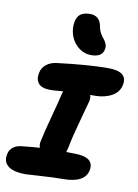

<svg xmlns="http://www.w3.org/2000/svg" viewBox="-114 -1073 839 1165"><g transform="rotate(10 306.0 -490.0)"><path d="M393.1 -757.8Q353.5 -757.8 321.3 -780.8Q289.1 -803.7 272.2 -839.8Q255.4 -876 256.8 -916Q258.8 -960.9 280 -981.9Q301.3 -1002.9 344.2 -1002.9Q406.2 -1002.9 417 -936Q420.9 -914.6 431.6 -896Q442.4 -877.4 452.1 -866.7Q461.9 -856 468 -840.1Q474.1 -824.2 470.2 -806.2Q460.9 -757.8 393.1 -757.8ZM129.9 22.9Q51.3 22.9 18.8 -3.9Q-13.7 -30.8 -3.9 -76.2Q0.5 -102.5 20.5 -119.6Q40.5 -136.7 73.2 -140.1Q156.2 -148.9 185.1 -149.9Q179.2 -166.5 182.1 -185.1Q194.3 -246.1 222.9 -351.1Q251.5 -456.1 258.8 -492.2Q259.8 -494.6 261.5 -501.7Q263.2 -508.8 264.2 -512.2Q207.5 -506.8 189 -506.8Q133.3 -506.8 113 -531.7Q92.8 -556.6 101.1 -596.2Q107.4 -629.4 133.5 -649.9Q159.7 -670.4 199.2 -674.8Q389.6 -698.2 509.8 -698.2Q572.3 -698.2 598.1 -676.5Q624 -654.8 615.2 -612.8Q606 -567.4 562.3 -543.2Q518.6 -519 457 -519H430.2Q436 -501.5 432.1 -482.9Q428.7 -467.8 399.2 -362.5Q369.6 -257.3 354 -176.8Q350.1 -160.2 347.2 -152.8Q362.3 -151.9 397 -151.9Q522.5 -151.9 506.8 -68.8Q490.7 12.2 355 12.2Q295.9 12.2 218 17.6Q140.1 22.9 129.9 22.9Z"/></g></svg>

Font: Shantell Sans Bouncy
Style: Italic
Weight: 800
Italic angle: -11.31°
Designer: Stephen Nixon, Anya Danilova, Shantell Martin
Foundry: Arrow Type
Version: Version 1.006;[9816181b4]